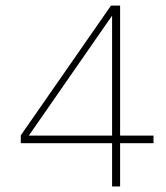

<svg xmlns="http://www.w3.org/2000/svg" viewBox="-20 -670 597 690"><path d="M382.8 -182.6H83.5L382.8 -613.8ZM382.8 -155.3V0H411.6V-155.3H531.7V-182.6H411.6V-649.9H378.9L54.7 -183.6V-155.3Z"/></svg>

Font: Estedad VF
Style: Regular
Weight: 100
Designer: Amin Abedi
Version: Version 7.3